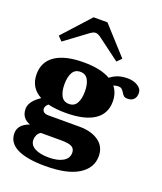

<svg xmlns="http://www.w3.org/2000/svg" viewBox="-166 -859 969 1147"><g transform="rotate(20 318.5 -286.0)"><path d="M97 -551 70 -579 228 -753H316L474 -579L446 -551L312 -651Q288 -670 272 -670Q256 -670 232 -651ZM637 -419Q637 -393 623 -379Q609 -365 584 -365Q568 -365 560.5 -371.5Q553 -378 546 -390Q538 -403 530.5 -409.5Q523 -416 506 -416Q496 -416 478 -410Q508 -373 508 -318Q508 -240 446 -199.5Q384 -159 266 -159Q201 -159 153 -171Q135 -156 135 -139Q135 -126 145 -118Q155 -110 175 -110H373Q448 -110 494.5 -77Q541 -44 541 17Q541 92 470 136.5Q399 181 260 181Q142 181 81 150.5Q20 120 20 59Q20 4 90 -21Q33 -41 33 -101Q33 -148 99 -192Q24 -232 24 -318Q24 -397 86.5 -438.5Q149 -480 266 -480Q375 -480 436 -444Q463 -465 489.5 -472.5Q516 -480 545 -480Q583 -480 610 -463Q637 -446 637 -419ZM331 -318Q331 -364 315.5 -392Q300 -420 266 -420Q232 -420 216.5 -392Q201 -364 201 -318Q201 -272 216.5 -244Q232 -216 266 -216Q300 -216 315.5 -244Q331 -272 331 -318ZM140 57Q140 90 172.5 108Q205 126 262 126Q319 126 352 106.5Q385 87 385 52Q385 26 365.5 15Q346 4 298 4H168Q153 13 146.5 27.5Q140 42 140 57Z"/></g></svg>

Font: Taviraj Bold
Style: Regular
Weight: 700
Designer: Katatrad Team
Foundry: CadsonDemak
Version: Version 1.030